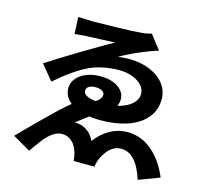

<svg xmlns="http://www.w3.org/2000/svg" viewBox="-119 -935 1237 1138"><g transform="rotate(15 500.0 -366.5)"><path d="M274 -777Q304 -775 318 -775L419 -777L464 -778Q570 -780 604 -784Q641 -785 676 -796L743 -709Q700 -697 635.5 -669.5Q571 -642 517 -611Q548 -616 590 -616Q661 -615 716.5 -591Q772 -567 802.5 -526.5Q833 -486 833 -435Q833 -366 791 -317.5Q749 -269 677 -245Q605 -221 514 -221Q411 -221 346 -257Q281 -293 281 -357Q281 -389 303 -416Q325 -443 363 -458Q401 -473 446 -473Q517 -473 558 -444Q599 -415 599 -372Q599 -343 582.5 -318.5Q566 -294 536 -276Q535 -275 523 -273Q521 -273 506 -269Q468 -245 399 -191L371 -169Q408 -171 441.5 -150.5Q475 -130 495 -89Q532 -139 582 -167Q632 -195 689 -195Q773 -195 840 -138.5Q907 -82 947 15L819 63Q771 -90 678 -90Q640 -90 611 -63.5Q582 -37 562 10Q552 38 552 54L423 53Q422 29 416 7Q404 -37 378 -60.5Q352 -84 318 -84Q288 -84 260.5 -64.5Q233 -45 210.5 -16.5Q188 12 153 63L44 0Q153 -111 231.5 -186.5Q310 -262 372 -307Q382 -310 399 -310Q408 -310 416 -309Q424 -308 427 -308Q492 -336 492 -370Q492 -385 476.5 -394Q461 -403 437 -403Q412 -403 396.5 -393.5Q381 -384 381 -368Q381 -345 412 -333Q443 -321 514 -321Q566 -321 610.5 -335.5Q655 -350 681 -375.5Q707 -401 707 -433Q707 -462 686 -485.5Q665 -509 628 -523Q591 -537 544 -537Q499 -537 451.5 -527.5Q404 -518 367 -501Q280 -460 174 -367L98 -459Q177 -510 289 -577.5Q401 -645 480 -689Q436 -686 395 -685Q292 -682 234 -675L229 -778Z"/></g></svg>

Font: Merged Yaku Han JP
Style: Bold
Weight: 700
Designer: Ryoko NISHIZUKA 西塚涼子 (kana, bopomofo & ideographs); Paul D. Hunt (Latin, Greek & Cyrillic); Sandoll Communications 산돌커뮤니
Foundry: Adobe
Version: Version 2.004